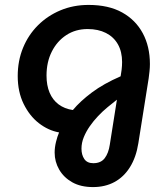

<svg xmlns="http://www.w3.org/2000/svg" viewBox="-20 -542 681 780"><path d="M358 218Q308 218 273.5 198.5Q239 179 220.5 147Q202 115 202 78Q202 57 207.5 34.5Q213 12 220 -4Q176 -12 138 -41.5Q100 -71 76 -120Q52 -169 52 -233Q52 -295 73.5 -347.5Q95 -400 134 -439Q173 -478 225.5 -500Q278 -522 340 -522Q421 -522 476 -491.5Q531 -461 560 -407Q589 -353 589 -282Q589 -268 587.5 -253.5Q586 -239 584 -224L542 40Q533 97 508 137Q483 177 445 197.5Q407 218 358 218ZM359 121Q390 121 405.5 100.5Q421 80 426 46L455 -137Q437 -123 417 -106.5Q397 -90 378.5 -70.5Q360 -51 345 -29.5Q330 -8 320.5 15Q311 38 311 62Q311 87 322.5 104Q334 121 359 121ZM276 -95Q306 -131 353.5 -166.5Q401 -202 470 -232L474 -258Q475 -267 475.5 -274.5Q476 -282 476 -290Q476 -332 459 -362Q442 -392 410.5 -408Q379 -424 336 -424Q287 -424 249.5 -399.5Q212 -375 190.5 -332.5Q169 -290 169 -235Q169 -195 181.5 -165.5Q194 -136 218 -118Q242 -100 276 -95Z"/></svg>

Font: MuseoModerno Thin Medium
Style: Italic
Weight: 500
Italic angle: -9°
Version: Version 1.003